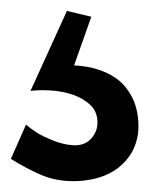

<svg xmlns="http://www.w3.org/2000/svg" viewBox="-20 -45 275 353"><path d="M233.9 200.2Q230 225.1 218 241.9Q206.1 258.8 189.5 269Q172.9 279.3 153.6 283.7Q134.3 288.1 115.2 288.1Q82.5 288.1 55.7 276.6Q28.8 265.1 0 247.1L27.8 184.1Q44.4 198.2 60.3 205.8Q76.2 213.4 88.9 217.3Q103.5 221.7 117.2 222.2Q136.7 222.2 147.9 209.5Q159.2 196.8 159.2 180.2Q159.2 160.2 145.8 147.7Q132.3 135.3 113.3 128.9Q94.2 122.6 73 121.3Q51.8 120.1 36.1 122.1L103 -24.9L147.9 -14.2L116.2 75.2Q141.6 76.7 160.2 82.8Q178.7 88.9 191.9 97.9Q205.1 106.9 213.1 118.2Q221.2 129.4 226.1 140.6Q236.8 167.5 233.9 200.2Z"/></svg>

Font: McLaren
Style: Regular
Weight: 400
Designer: Astigmatic (AOETI)
Foundry: Astigmatic (AOETI)
Version: Version 1.000